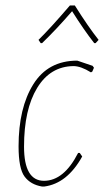

<svg xmlns="http://www.w3.org/2000/svg" viewBox="-20 -678 381 703"><path d="M129 -520 121 -532Q163 -573 236 -658H254Q303 -580 341 -532L330 -520H325Q286 -570 244 -637Q185 -569 134 -520ZM263 -456 319 -437 324 -430 318 -416 313 -413Q276 -436 249 -436Q164 -435 116 -356Q68 -277 68 -141Q68 -16 141 -16Q214 -16 266 -118H272L281 -105Q226 -6 142 5H134Q92 -2 70 -31.5Q48 -61 48 -142Q48 -283 102 -369.5Q156 -456 263 -456Z"/></svg>

Font: Alegreya Sans Thin
Style: Italic
Weight: 100
Italic angle: -7°
Designer: Juan Pablo del Peral
Foundry: Huerta Tipografica
Version: Version 2.007